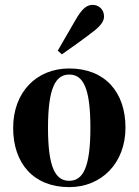

<svg xmlns="http://www.w3.org/2000/svg" viewBox="-20 -753 569 788"><path d="M264 15C397 15 495 -84 495 -229C495 -376 410 -472 264 -472C129 -472 34 -374 34 -228C34 -82 118 15 264 15ZM264 -11C209 -11 177 -62 177 -228C177 -394 209 -447 264 -447C320 -447 351 -395 351 -229C351 -64 320 -11 264 -11ZM217 -545 234 -530C261 -550 287 -566 345 -610C382 -637 407 -659 407 -685C407 -716 384 -733 360 -733C333 -733 314 -712 291 -673C253 -607 233 -573 217 -545Z"/></svg>

Font: Source Serif 4 Display
Style: Bold
Weight: 700
Designer: Frank Grießhammer
Foundry: Adobe Systems Incorporated
Version: Version 4.004;hotconv 1.0.117;makeotfexe 2.5.65602